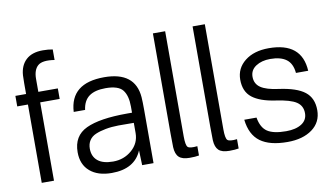

<svg xmlns="http://www.w3.org/2000/svg" viewBox="-76 -913 1895 1096"><g transform="rotate(-10 872.0 -365.0)"><path d="M224 -744Q256 -744 281 -739V-678Q211 -689 184.5 -665.5Q158 -642 158 -590V-515H271V-454H158V0H87V-454H25V-515H87V-577Q87 -603 88 -623Q92 -680 126.5 -712Q161 -744 224 -744Z M542 -532Q721 -532 733 -383Q735 -356 735 -309V0H669L666 -86Q624 14 491 14Q411 14 365 -25.5Q319 -65 319 -136Q319 -231 397.5 -268Q476 -305 635 -305H664V-341Q664 -404 638.5 -436.5Q613 -469 539 -469Q477 -469 443.5 -444.5Q410 -420 403 -367H337Q346 -532 542 -532ZM391 -144Q391 -99 421 -74Q451 -49 510 -49Q573 -49 618.5 -88.5Q664 -128 664 -187V-246Q616 -247 575 -246.5Q534 -246 500 -239.5Q466 -233 441.5 -222.5Q417 -212 404 -192Q391 -172 391 -144Z M931 -121Q931 -69 942.5 -58Q954 -47 998 -52V2Q978 6 944 6Q901 6 882 -12Q863 -30 861 -70Q860 -92 860 -148V-730H931Z M1161 -121Q1161 -69 1172.5 -58Q1184 -47 1228 -52V2Q1208 6 1174 6Q1131 6 1112 -12Q1093 -30 1091 -70Q1090 -92 1090 -148V-730H1161Z M1496 -532Q1687 -532 1696 -366H1625Q1620 -421 1587 -445.5Q1554 -470 1494 -470Q1444 -470 1410.5 -448Q1377 -426 1377 -387Q1377 -346 1409.5 -324Q1442 -302 1512 -293Q1615 -279 1661.5 -242.5Q1708 -206 1708 -136Q1708 -66 1653.5 -26Q1599 14 1510 14Q1407 14 1352.5 -26Q1298 -66 1288 -154H1359Q1369 -95 1404 -71.5Q1439 -48 1513 -48Q1569 -48 1602.5 -69.5Q1636 -91 1636 -131Q1636 -174 1602 -196.5Q1568 -219 1484 -231Q1394 -244 1349.5 -279Q1305 -314 1305 -383Q1305 -449 1357.5 -490.5Q1410 -532 1496 -532Z"/></g></svg>

Font: Nacelle Light
Style: Regular
Weight: 300
Designer: Sora Sagano
Foundry: Sora Sagano
Version: Version 1.000;FEAKit 1.0